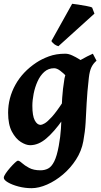

<svg xmlns="http://www.w3.org/2000/svg" viewBox="-32 -737 529 1001"><path d="M439.9 -396.5Q429.7 -389.2 418.9 -373Q408.2 -356.9 397.9 -338.9Q387.7 -320.8 379.2 -308.1Q370.6 -295.4 364.7 -295.4Q357.9 -295.4 344.7 -308.3Q331.5 -321.3 315.2 -338.4Q298.8 -355.5 281.7 -368.4Q264.6 -381.3 250 -381.3Q220.2 -381.3 198.7 -362.1Q177.2 -342.8 163.6 -312.3Q149.9 -281.7 143.3 -247.8Q136.7 -213.9 136.7 -185.1Q136.7 -133.3 149.2 -109.6Q161.6 -85.9 179.7 -85.9Q186.5 -85.9 200.7 -93.8Q214.8 -101.6 238.8 -127.9Q262.7 -154.3 298.3 -209L293.5 -111.3Q251 -50.8 209.7 -15.4Q168.5 20 125 20Q103.5 20 76.7 3.2Q49.8 -13.7 30 -50.8Q10.3 -87.9 10.3 -148.9Q10.3 -226.1 48.1 -294.7Q85.9 -363.3 158.2 -411.1Q185.5 -429.2 222.9 -443.1Q260.3 -457 308.6 -457Q325.2 -457 344.2 -448.2Q363.3 -439.5 382.1 -427.7Q400.9 -416 416 -406.7Q431.2 -397.5 439.9 -396.5ZM471.2 -420.4Q454.6 -406.7 444.8 -386.7Q435.1 -366.7 431.2 -331.5Q422.4 -254.4 419.7 -199Q417 -143.6 414.3 -97.2Q411.6 -50.8 402.3 -0.5Q393.1 50.3 364.5 94.7Q335.9 139.2 296.4 172.6Q256.8 206.1 213.6 225.1Q170.4 244.1 132.3 244.1Q97.7 244.1 64.5 235.4Q31.2 226.6 9.5 213.9Q-12.2 201.2 -12.2 189.9Q-12.2 181.6 -2.2 167Q7.8 152.3 21.2 137Q34.7 121.6 46.1 111.1Q57.6 100.6 61 100.6Q68.8 100.6 82.5 113Q96.2 125.5 119.6 138.2Q143.1 150.9 179.2 150.9Q201.2 150.9 219 141.6Q236.8 132.3 250.7 104.7Q264.6 77.1 274.4 23.4Q283.2 -24.9 285.6 -64.9Q288.1 -105 288.8 -143.6Q289.6 -182.1 292.2 -226.6Q294.9 -271 304.2 -328.1Q309.1 -358.4 333.7 -382.8Q358.4 -407.2 390.9 -425.8Q423.3 -444.3 452.1 -457ZM448.2 -697.8 460.4 -666 272.5 -496.1Q249.5 -502.4 235.8 -522.9L344.2 -717.3Q353 -716.8 376 -713.1Q398.9 -709.5 420.9 -705.3Q442.9 -701.2 448.2 -697.8Z"/></svg>

Font: Gentium Book Plus
Style: Bold Italic
Weight: 700
Italic angle: -8°
Designer: Victor Gaultney, Annie Olsen, Iska Routamaa, Becca Hirsbrunner
Foundry: SIL International
Version: Version 6.101